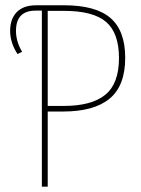

<svg xmlns="http://www.w3.org/2000/svg" viewBox="-20 -701 531 721"><path d="M220.2 -681.2Q339.8 -681.2 395 -633.3Q450.2 -585.4 450.2 -483.9Q450.2 -378.9 391.6 -330.6Q333 -282.2 216.8 -282.2H159.2V0H137.2V-661.1H113.8Q40 -661.1 40 -585Q40 -544.9 63 -506.8L45.9 -498Q18.1 -540 18.1 -585Q18.1 -629.9 43 -655.5Q67.9 -681.2 116.2 -681.2ZM219.2 -303.2Q324.2 -303.2 375.5 -345.2Q426.8 -387.2 426.8 -482.9Q426.8 -577.1 378.4 -618.7Q330.1 -660.2 220.2 -660.2H159.2V-303.2Z"/></svg>

Font: Fira Sans Compressed Thin
Style: Regular
Weight: 100
Width: 1
Designer: Carrois Corporate & Edenspiekermann AG
Foundry: Carrois Corporate GbR & Edenspiekermann AG
Version: Version 4.203;PS 004.203;hotconv 1.0.88;makeotf.lib2.5.64775